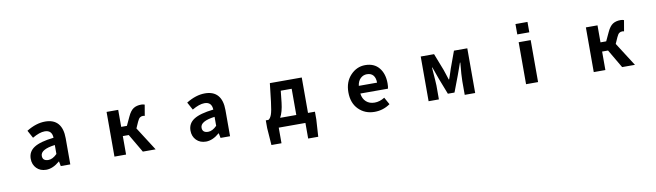

<svg xmlns="http://www.w3.org/2000/svg" viewBox="-45 -1462 8089 2367"><g transform="rotate(-10 4000.0 -278.0)"><path d="M420.9 13.7Q346.7 13.7 300.8 -33.2Q254.9 -80.1 254.9 -152.3Q254.9 -242.2 331.5 -291.5Q408.2 -340.8 577.1 -359.4Q573.2 -456.1 482.4 -456.1Q418 -456.1 328.1 -403.3L275.4 -500Q395.5 -574.2 508.8 -574.2Q615.2 -574.2 669.4 -511.7Q723.6 -449.2 723.6 -327.1V0H604.5L592.8 -59.6H589.8Q504.9 13.7 420.9 13.7ZM468.8 -100.6Q521.5 -100.6 577.1 -156.2V-268.6Q395.5 -245.1 395.5 -164.1Q395.5 -100.6 468.8 -100.6Z M1603.5 -294.9 1792 0H1631.8L1496.1 -231.4H1421.9V0H1276.4V-559.6H1421.9V-346.7H1493.2L1543.9 -455.1Q1575.2 -523.4 1614.3 -548.8Q1653.3 -574.2 1712.9 -574.2Q1736.3 -574.2 1754.9 -566.4L1731.4 -429.7Q1719.7 -433.6 1710.9 -433.6Q1686.5 -433.6 1670.4 -421.4Q1654.3 -409.2 1637.7 -372.1Z M2420.9 13.7Q2346.7 13.7 2300.8 -33.2Q2254.9 -80.1 2254.9 -152.3Q2254.9 -242.2 2331.5 -291.5Q2408.2 -340.8 2577.1 -359.4Q2573.2 -456.1 2482.4 -456.1Q2418 -456.1 2328.1 -403.3L2275.4 -500Q2395.5 -574.2 2508.8 -574.2Q2615.2 -574.2 2669.4 -511.7Q2723.6 -449.2 2723.6 -327.1V0H2604.5L2592.8 -59.6H2589.8Q2504.9 13.7 2420.9 13.7ZM2468.8 -100.6Q2521.5 -100.6 2577.1 -156.2V-268.6Q2395.5 -245.1 2395.5 -164.1Q2395.5 -100.6 2468.8 -100.6Z M3436.5 -444.3 3420.9 -297.9Q3408.2 -183.6 3371.1 -116.2H3573.2V-444.3ZM3719.7 -116.2H3806.6V-19.5L3793 195.3H3667V0H3333V195.3H3207L3191.4 -19.5V-116.2H3224.6Q3248 -128.9 3264.2 -172.4Q3280.3 -215.8 3293.9 -330.1L3320.3 -559.6H3719.7Z M4532.2 13.7Q4412.1 13.7 4333 -65.4Q4253.9 -144.5 4253.9 -279.3Q4253.9 -410.2 4331.5 -492.2Q4409.2 -574.2 4514.6 -574.2Q4627 -574.2 4688 -500Q4749 -425.8 4749 -305.7Q4749 -261.7 4742.2 -239.3H4396.5Q4405.3 -171.9 4446.8 -135.3Q4488.3 -98.6 4551.8 -98.6Q4616.2 -98.6 4677.7 -137.7L4727.5 -47.9Q4639.6 13.7 4532.2 13.7ZM4394.5 -335.9H4623Q4623 -394.5 4596.2 -427.2Q4569.3 -460 4516.6 -460Q4470.7 -460 4436.5 -427.7Q4402.3 -395.5 4394.5 -335.9Z M5209 0V-559.6H5376L5458 -348.6Q5464.8 -328.1 5479 -285.6Q5493.2 -243.2 5500 -220.7H5504.9Q5506.8 -225.6 5523.4 -273.4Q5540 -321.3 5547.9 -348.6L5625 -559.6H5792V0H5661.1V-172.9Q5661.1 -237.3 5676.8 -401.4H5671.9Q5663.1 -375 5644 -322.8Q5625 -270.5 5618.2 -251L5542 -49.8H5459L5380.9 -251Q5373 -273.4 5354 -326.2Q5335 -378.9 5327.1 -401.4H5322.3Q5337.9 -204.1 5337.9 -172.9V0Z M6428.7 -621.1V-751H6579.1V-621.1ZM6428.7 2V-523.4H6579.1V2Z M7603.5 -294.9 7792 0H7631.8L7496.1 -231.4H7421.9V0H7276.4V-559.6H7421.9V-346.7H7493.2L7543.9 -455.1Q7575.2 -523.4 7614.3 -548.8Q7653.3 -574.2 7712.9 -574.2Q7736.3 -574.2 7754.9 -566.4L7731.4 -429.7Q7719.7 -433.6 7710.9 -433.6Q7686.5 -433.6 7670.4 -421.4Q7654.3 -409.2 7637.7 -372.1Z"/></g></svg>

Font: Gen Shin Gothic Monospace Bold
Style: Bold
Weight: 700
Designer: [Source Han Sans]
Ryoko NISHIZUKA  (kana & ideographs); Paul D. Hunt (Latin, Greek & Cyrillic); Wenlong ZHANG  (bopomofo
Version: Version 1.002.20150607